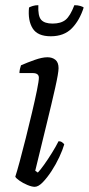

<svg xmlns="http://www.w3.org/2000/svg" viewBox="-20 -721 343 741"><path d="M114 0Q103 0 86 -7Q69 -14 55.5 -23.5Q42 -33 39 -39Q45 -57 56 -97.5Q67 -138 79.5 -188Q92 -238 103.5 -286.5Q115 -335 122.5 -372Q130 -409 130 -421Q130 -439 106 -439H55Q55 -446 57 -455Q59 -464 61 -469Q86 -480 114.5 -490Q143 -500 163 -500Q182 -500 194 -490Q206 -480 206 -458Q206 -440 193 -382Q180 -324 159.5 -240.5Q139 -157 116 -62L126 -55Q135 -64 150 -85Q165 -106 180.5 -131Q196 -156 206 -176Q214 -176 219.5 -172Q225 -168 228 -164Q222 -143 209 -115Q196 -87 179 -61Q162 -35 145 -17.5Q128 0 114 0ZM176 -581Q125 -581 106 -611.5Q87 -642 92 -692Q97 -695 106.5 -698Q116 -701 128 -701Q126 -659 139 -644.5Q152 -630 183 -630Q215 -630 233 -644.5Q251 -659 267 -701Q280 -701 290 -698Q300 -695 303 -692Q287 -642 257 -611.5Q227 -581 176 -581Z"/></svg>

Font: Texturina 72pt 72pt Light
Style: Italic
Weight: 300
Italic angle: -11°
Designer: Guillermo Torres Carreño
Foundry: Omnibus-Type
Version: Version 1.002; ttfautohint (v1.8.3)